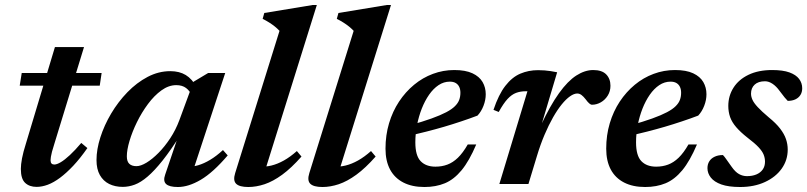

<svg xmlns="http://www.w3.org/2000/svg" viewBox="-20 -737 3234 769"><path d="M59 -394 67 -444.5H387L379.5 -394ZM198 -162Q191.5 -142 188.2 -129.2Q185 -116.5 183.8 -108.8Q182.5 -101 182.5 -95.5Q182.5 -86 186.5 -82Q190.5 -78 197.5 -78Q207.5 -78 223.2 -87.2Q239 -96.5 259.8 -115.8Q280.5 -135 305.5 -164.5L330 -144Q301 -102.5 273.5 -73.2Q246 -44 220.5 -25Q195 -6 171.5 2.8Q148 11.5 126.5 11.5Q98 11.5 80.8 -4.5Q63.5 -20.5 63.5 -60.5Q63.5 -77.5 68.2 -102.8Q73 -128 83.5 -161L200 -548.5H316.5Z M641.5 -37.5 697 -201H705.5Q664.5 -136 631.5 -94.5Q598.5 -53 571.2 -29.8Q544 -6.5 519.8 2.5Q495.5 11.5 471.5 11.5Q441 11.5 417.2 -0.2Q393.5 -12 380 -35.8Q366.5 -59.5 366.5 -96Q366.5 -138.5 382 -187Q397.5 -235.5 425.2 -282.2Q453 -329 490.2 -367.5Q527.5 -406 571.2 -429Q615 -452 662 -452Q698.5 -452 724 -436.5Q749.5 -421 768.5 -386.5L747.5 -355Q740.5 -373 725.2 -384.5Q710 -396 686 -396Q655.5 -396 626.5 -375Q597.5 -354 572.5 -320.2Q547.5 -286.5 528.5 -247.8Q509.5 -209 498.8 -172.8Q488 -136.5 488 -111Q488 -90 498 -80.8Q508 -71.5 526.5 -71.5Q543.5 -71.5 566.8 -85.5Q590 -99.5 615 -124.8Q640 -150 662 -183.5Q684 -217 698.5 -256L755 -409.5L813.5 -444.5H882L747.5 -36L729.5 -69Q751 -68.5 774 -75.2Q797 -82 822 -97Q847 -112 873 -136L892 -114.5Q833.5 -46 784.2 -17Q735 12 692.5 12Q658 12 645.2 0Q632.5 -12 641.5 -37.5Z M1099.5 -613.5Q1091 -622.5 1080.8 -630.8Q1070.5 -639 1058.2 -646.8Q1046 -654.5 1032 -661.5L1038.5 -685L1232.5 -717H1249L1037 -39L1018 -70Q1042.5 -68 1067 -74Q1091.5 -80 1117 -94.2Q1142.5 -108.5 1169 -132L1187.5 -110Q1147 -64 1110.2 -37.2Q1073.5 -10.5 1039.8 0.8Q1006 12 974.5 12Q939 12 925.8 -1Q912.5 -14 922 -44Z M1396.5 -613.5Q1388 -622.5 1377.8 -630.8Q1367.5 -639 1355.2 -646.8Q1343 -654.5 1329 -661.5L1335.5 -685L1529.5 -717H1546L1334 -39L1315 -70Q1339.5 -68 1364 -74Q1388.5 -80 1414 -94.2Q1439.5 -108.5 1466 -132L1484.5 -110Q1444 -64 1407.2 -37.2Q1370.5 -10.5 1336.8 0.8Q1303 12 1271.5 12Q1236 12 1222.8 -1Q1209.5 -14 1219 -44Z M1781.5 -410Q1757.5 -410 1736.5 -396Q1715.5 -382 1698.5 -357.5Q1681.5 -333 1669.2 -301.8Q1657 -270.5 1650.2 -235.8Q1643.5 -201 1643.5 -167Q1643.5 -113.5 1664.8 -91.5Q1686 -69.5 1724 -69.5Q1750 -69.5 1772 -77.8Q1794 -86 1814 -105.2Q1834 -124.5 1853.5 -158.5H1887.5Q1859.5 -92.5 1828.8 -55.2Q1798 -18 1761.8 -3Q1725.5 12 1680 12Q1630.5 12 1595.5 -6Q1560.5 -24 1542.2 -58.2Q1524 -92.5 1524 -141.5Q1524 -195.5 1538.2 -243.2Q1552.5 -291 1578.2 -330Q1604 -369 1638.5 -397.5Q1673 -426 1714 -441.2Q1755 -456.5 1799.5 -456.5Q1844.5 -456.5 1872.2 -443.5Q1900 -430.5 1912.8 -408.5Q1925.5 -386.5 1925.5 -359.5Q1925.5 -336.5 1916.5 -313.2Q1907.5 -290 1892.5 -274Q1861 -262 1827.2 -250.8Q1793.5 -239.5 1758.5 -229.2Q1723.5 -219 1688.2 -210Q1653 -201 1618.5 -193L1620.5 -235Q1672.5 -249.5 1708.5 -262.5Q1744.5 -275.5 1767.2 -287.5Q1790 -299.5 1802.2 -311.8Q1814.5 -324 1819.2 -337Q1824 -350 1824 -365.5Q1824 -379.5 1819.2 -389.2Q1814.5 -399 1805.2 -404.5Q1796 -410 1781.5 -410Z M2092.5 -371.5Q2091 -371.5 2089.2 -371.5Q2087.5 -371.5 2085.5 -371.5Q2064.5 -371.5 2047 -365Q2029.5 -358.5 2013 -340.8Q1996.5 -323 1977.5 -288.5L1956.5 -297Q1977 -358.5 2004 -393.2Q2031 -428 2064 -442Q2097 -456 2135 -456Q2149.5 -456 2161.5 -455Q2173.5 -454 2185.5 -452.2Q2197.5 -450.5 2211.5 -447.5L2146 -228L2145.5 -233Q2183.5 -314.5 2218.8 -363.5Q2254 -412.5 2288.2 -434.5Q2322.5 -456.5 2356 -456.5Q2391 -456.5 2408 -439Q2425 -421.5 2425 -393.5Q2425 -371.5 2414.2 -354.2Q2403.5 -337 2386.5 -327.2Q2369.5 -317.5 2351 -317.5Q2346 -317.5 2339.8 -323Q2333.5 -328.5 2325.5 -339.5Q2317 -350.5 2309 -356.5Q2301 -362.5 2292 -362.5Q2279 -362.5 2263 -351.2Q2247 -340 2229.8 -318.8Q2212.5 -297.5 2195 -266.8Q2177.5 -236 2161 -197.2Q2144.5 -158.5 2130.5 -112L2096.5 0H1980Z M2665.5 -410Q2641.5 -410 2620.5 -396Q2599.5 -382 2582.5 -357.5Q2565.5 -333 2553.2 -301.8Q2541 -270.5 2534.2 -235.8Q2527.5 -201 2527.5 -167Q2527.5 -113.5 2548.8 -91.5Q2570 -69.5 2608 -69.5Q2634 -69.5 2656 -77.8Q2678 -86 2698 -105.2Q2718 -124.5 2737.5 -158.5H2771.5Q2743.5 -92.5 2712.8 -55.2Q2682 -18 2645.8 -3Q2609.5 12 2564 12Q2514.5 12 2479.5 -6Q2444.5 -24 2426.2 -58.2Q2408 -92.5 2408 -141.5Q2408 -195.5 2422.2 -243.2Q2436.5 -291 2462.2 -330Q2488 -369 2522.5 -397.5Q2557 -426 2598 -441.2Q2639 -456.5 2683.5 -456.5Q2728.5 -456.5 2756.2 -443.5Q2784 -430.5 2796.8 -408.5Q2809.5 -386.5 2809.5 -359.5Q2809.5 -336.5 2800.5 -313.2Q2791.5 -290 2776.5 -274Q2745 -262 2711.2 -250.8Q2677.5 -239.5 2642.5 -229.2Q2607.5 -219 2572.2 -210Q2537 -201 2502.5 -193L2504.5 -235Q2556.5 -249.5 2592.5 -262.5Q2628.5 -275.5 2651.2 -287.5Q2674 -299.5 2686.2 -311.8Q2698.5 -324 2703.2 -337Q2708 -350 2708 -365.5Q2708 -379.5 2703.2 -389.2Q2698.5 -399 2689.2 -404.5Q2680 -410 2665.5 -410Z M2875.5 -116Q2881.5 -110 2888.2 -100.2Q2895 -90.5 2910 -69.5Q2925 -48 2940 -39.8Q2955 -31.5 2971.5 -31.5Q2993 -31.5 3009.2 -38.2Q3025.5 -45 3034.8 -58Q3044 -71 3044 -89.5Q3044 -104 3038.5 -117.8Q3033 -131.5 3018 -147.5Q3003 -163.5 2974 -185.5Q2946 -207.5 2928.8 -227.5Q2911.5 -247.5 2904.2 -268.2Q2897 -289 2897 -312.5Q2897 -353 2917.8 -385.8Q2938.5 -418.5 2978 -437.5Q3017.5 -456.5 3072.5 -456.5Q3115.5 -456.5 3141.8 -447Q3168 -437.5 3180.5 -421Q3193 -404.5 3193 -383.5Q3193 -368 3186 -356.8Q3179 -345.5 3166 -339.2Q3153 -333 3135 -333Q3130 -338 3122.8 -346.5Q3115.5 -355 3102 -373.5Q3089 -391.5 3074 -401.5Q3059 -411.5 3044 -411.5Q3017 -411.5 3002.5 -398Q2988 -384.5 2988 -362Q2988 -350 2993.8 -337.2Q2999.5 -324.5 3014.8 -308Q3030 -291.5 3059 -267Q3088 -243.5 3104.5 -222Q3121 -200.5 3128 -180Q3135 -159.5 3135 -138Q3135 -95.5 3110.8 -61.5Q3086.5 -27.5 3043.5 -7.8Q3000.5 12 2944.5 12Q2898 12 2869.2 1.8Q2840.5 -8.5 2827 -25.8Q2813.5 -43 2813.5 -63.5Q2813.5 -79 2820.8 -90.8Q2828 -102.5 2842 -109.2Q2856 -116 2875.5 -116Z"/></svg>

Font: Newsreader 16pt 16pt SemiBold
Style: Italic
Weight: 600
Italic angle: -17°
Version: Version 1.003